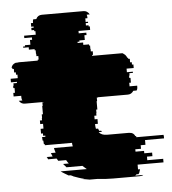

<svg xmlns="http://www.w3.org/2000/svg" viewBox="-51 -757 723 805"><g transform="rotate(-5 310.0 -355.0)"><path d="M520 -114H496V-104H532V-94H565V-79H542V-64H609V-49H500V-29H508V-27Q508 -25 507 -24Q505 -14 500 -9H492Q488 -5 486 -4H520Q515 0 506 0H393Q376 0 359.5 -1Q343 -2 328 -4H294Q287 -5 280 -6.5Q273 -8 265 -9H273Q260 -12 248.5 -16Q237 -20 226 -24H227Q224 -26 221 -27Q218 -28 216 -29H208Q200 -34 192 -38.5Q184 -43 176 -49H286Q282 -53 277.5 -56.5Q273 -60 269 -64H202L189 -79H213Q210 -83 207.5 -86.5Q205 -90 203 -94H170L164 -104H128Q127 -106 126 -109Q125 -112 123 -114H148L142 -129H162L159 -139Q157 -145 157 -149H236Q235 -153 234.5 -156.5Q234 -160 234 -164H120Q120 -166 119.5 -167Q119 -168 119 -169H116Q116 -173 115.5 -176.5Q115 -180 115 -184H112Q112 -188 111.5 -191.5Q111 -195 111 -199H125V-204H116V-214H108V-234H120V-254H108V-269H117V-279H118V-294H123V-329H125V-344H130V-345H51Q36 -345 27 -359H42Q39 -365 39 -372V-379H7V-394H14V-414H9V-424H11V-434H26V-439H1V-454H31V-469H25V-479H18V-494H12V-499H9Q12 -514 28 -519H34Q37 -520 42 -520H121V-524H125V-539H117V-549H116V-564H112V-569H88V-579H65V-584H73V-589H96V-609H105V-619H73V-629H122V-644H117V-649H106V-659H116V-664H106V-679H115V-683Q115 -688 117 -694H130Q137 -710 155 -710H330Q346 -710 355 -694H342Q344 -688 344 -683V-679H335V-664H345V-659H335V-649H346V-644H351V-629H302V-619H334V-609H325V-589H302V-584H294V-579H317V-569H341V-564H345V-549H346V-539H354V-524H350V-520H476Q481 -520 483 -519H477Q491 -514 496 -499H499Q499 -498 499.5 -497Q500 -496 500 -494H506V-479H513V-469H519V-454H489V-439H514V-434H499V-424H497V-414H502V-394H495V-379H527V-372Q527 -368 526 -365Q525 -362 523 -359H509Q500 -345 485 -345H359V-344H354V-329H352V-294H347V-279H346V-269H337V-254H349V-234H337Q337 -229 337.5 -224Q338 -219 339 -214H348Q350 -208 352 -204H360L363 -199H349Q360 -185 383 -185H474Q479 -185 481 -184H484Q496 -181 501 -169H504Q504 -168 504.5 -167Q505 -166 505 -164H619Q619 -163 619.5 -161.5Q620 -160 620 -158V-149H540V-129H520Z"/></g></svg>

Font: Rubik Glitch
Style: Regular
Weight: 400
Designer: Hubert and Fischer, NaN
Foundry: Hubert and Fischer, NaN
Version: Version 2.200